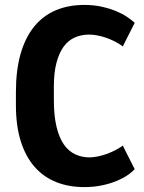

<svg xmlns="http://www.w3.org/2000/svg" viewBox="-20 -741 578 771"><path d="M318.4 10.3Q255.9 10.3 205.3 -10Q154.8 -30.3 118.9 -71Q83 -111.8 63.5 -173.6Q43.9 -235.4 43.9 -318.8V-370.6Q43.9 -459 62.7 -524.7Q81.5 -590.3 116.9 -634Q152.3 -677.7 203.4 -699.5Q254.4 -721.2 318.4 -721.2Q356.4 -721.2 388.4 -714.1Q420.4 -707 445.8 -696.5Q471.2 -686 490 -673.3Q508.8 -660.6 521 -649.4L473.1 -554.7Q459 -565.4 442.1 -574Q425.3 -582.5 407.5 -588.9Q389.6 -595.2 371.8 -598.6Q354 -602.1 337.9 -602.1Q306.6 -602.1 280.5 -590.6Q254.4 -579.1 235.8 -554Q217.3 -528.8 206.8 -489Q196.3 -449.2 196.3 -392.6V-339.8Q196.3 -276.9 206.8 -232.7Q217.3 -188.5 236.3 -161.1Q255.4 -133.8 282 -121.3Q308.6 -108.9 340.8 -108.9Q355.5 -109.4 372.8 -112.8Q390.1 -116.2 407.7 -122.6Q425.3 -128.9 442.1 -137.5Q459 -146 473.1 -156.2L521 -61.5Q510.7 -50.3 492.2 -37.6Q473.6 -24.9 447.8 -14.2Q421.9 -3.4 389.2 3.4Q356.4 10.3 318.4 10.3Z"/></svg>

Font: Ufes Sans ExtraBold
Style: Regular
Weight: 800
Designer: Ricardo Esteves & Filipe Motta
Foundry: ProDesignUfes - Ricardo Esteves, Filipe Motta (This is a derivative work, based on Roboto family, by Christian Robertson
Version: Version 2.0